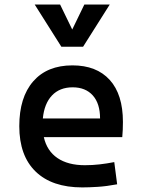

<svg xmlns="http://www.w3.org/2000/svg" viewBox="-20 -815 626 845"><path d="M341.8 9.8Q209 9.8 137 -59.8Q64.9 -129.4 64.9 -259.8Q64.9 -386.7 126.2 -457Q187.5 -527.3 298.8 -527.3Q404.8 -527.3 462.9 -463.4Q521 -399.4 521 -278.3Q521 -242.7 518.1 -211.4H172.9Q186.5 -150.9 232.9 -119.4Q279.3 -87.9 353.5 -87.9Q386.7 -87.9 418.5 -91.6Q450.2 -95.2 482.9 -101.6L495.6 -3.9Q448.7 4.9 410.2 7.3Q371.6 9.8 341.8 9.8ZM299.8 -430.7Q242.7 -430.7 208.7 -394.8Q174.8 -358.9 168.5 -293.5H420.4Q420.4 -359.4 388.4 -395Q356.4 -430.7 299.8 -430.7ZM250 -609.4 132.8 -794.9H244.6L297.9 -685.1L351.1 -794.9H462.9L345.7 -609.4Z"/></svg>

Font: Caskaydia Cove Medium
Style: Regular
Weight: 500
Monospace: yes
Designer: Aaron Bell
Foundry: Saja Typeworks
Version: Version 4.300; ttfautohint (v1.8.3)